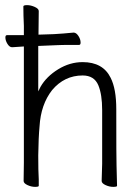

<svg xmlns="http://www.w3.org/2000/svg" viewBox="-20 -722 540 748"><path d="M71 -697Q71 -702 85.5 -702Q100 -702 115.5 -695Q131 -688 131 -679Q130 -637 130 -592V-587L190 -589Q226 -591 266 -595H267Q277 -595 285.5 -582Q294 -569 294 -556Q294 -547 288 -547H249Q221 -547 201 -546L129 -543V-366L138 -384Q161 -424 206.5 -452Q252 -480 302 -480Q381 -480 411 -419Q433 -376 433 -297Q433 -99 434 -78L436 2Q436 6 421 6Q406 6 391 -1Q376 -8 376 -17L378 -84V-293Q378 -354 363 -390Q347 -428 302 -428Q231 -428 183 -371Q139 -315 134 -229Q130 -187 129 -116Q129 -55 131 -23V2Q131 6 116.5 6Q102 6 87 -1Q72 -8 72 -17L73 -88V-541Q53 -540 28 -538H27Q17 -538 9 -551Q1 -564 1 -576Q1 -585 7 -585H73V-621Q71 -663 71 -697Z"/></svg>

Font: Moon Stars Kai HW Light
Style: Regular
Weight: 300
Designer: GuiWonder
Version: Version 1.101